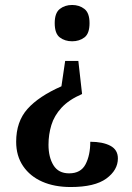

<svg xmlns="http://www.w3.org/2000/svg" viewBox="-20 -560 531 772"><path d="M295 -315 310 -182Q257 -159 227.5 -127Q198 -95 186.5 -57Q175 -19 175 22Q175 72 195 104.5Q215 137 258 137Q305 137 324 100.5Q343 64 343 10Q393 10 423.5 26Q454 42 454 77Q454 124 407.5 158Q361 192 264 192Q199 192 150 170.5Q101 149 73 108Q45 67 45 10Q45 -71 90.5 -122Q136 -173 227 -213L242 -315ZM270 -540Q299 -540 319.5 -524Q340 -508 340 -467Q340 -425 319.5 -409.5Q299 -394 270 -394Q241 -394 220.5 -409.5Q200 -425 200 -467Q200 -508 220.5 -524Q241 -540 270 -540Z"/></svg>

Font: Noto Serif Tamil SemiCondensed SemiBold
Style: Regular
Weight: 600
Width: 4
Designer: Indian Type Foundry, Tom Grace, and the Monotype Design Team
Foundry: Monotype Imaging Inc.
Version: Version 2.004; ttfautohint (v1.8.4.7-5d5b)